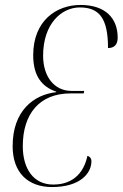

<svg xmlns="http://www.w3.org/2000/svg" viewBox="-20 -744 495 775"><path d="M190 11C303 11 349 -44 349 -93C349 -106 341 -113 333 -115C312 -18 244 1 195 1C115 1 72 -63 72 -154C72 -284 139 -367 265 -367H318L320 -377H269C198 -377 154 -436 154 -519C154 -649 229 -714 302 -714C381 -714 416 -670 416 -550C442 -550 455 -565 455 -592C455 -670 406 -724 305 -724C208 -724 114 -661 114 -521C114 -435 151 -393 207 -374V-372C117 -362 31 -298 31 -154C31 -47 93 11 190 11Z"/></svg>

Font: Noto Serif Display ExtraCondensed ExtraLight
Style: Italic
Weight: 200
Width: 2
Italic angle: -12°
Designer: Monotype Design Team
Foundry: Monotype Imaging Inc.
Version: Version 2.009